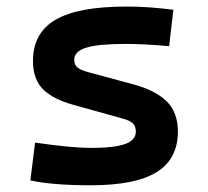

<svg xmlns="http://www.w3.org/2000/svg" viewBox="-20 -547 626 577"><path d="M252.9 9.8Q136.7 9.8 71.3 -4.9L85.4 -118.2Q142.6 -110.4 183.6 -106.4Q224.6 -102.5 252.9 -102.5Q324.2 -102.5 356.2 -114.3Q388.2 -126 388.2 -151.4Q388.2 -168 378.9 -176.5Q369.6 -185.1 349.6 -190.4L200.7 -231.9Q138.7 -249 108.9 -279.1Q79.1 -309.1 79.1 -363.8Q79.1 -448.2 147.2 -487.8Q215.3 -527.3 359.4 -527.3Q394 -527.3 428.7 -524.9Q463.4 -522.5 501 -517.6L488.3 -408.2Q445.8 -412.1 413.8 -413.6Q381.8 -415 356.4 -415Q275.4 -415 239.3 -403.8Q203.1 -392.6 203.1 -367.7Q203.1 -351.1 213.9 -343.3Q224.6 -335.4 247.1 -329.6L372.1 -295.9Q444.8 -277.3 479.7 -243.7Q514.6 -210 514.6 -151.9Q514.6 -69.3 450.9 -29.8Q387.2 9.8 252.9 9.8Z"/></svg>

Font: Cascadia Mono NF SemiBold
Style: Regular
Weight: 600
Monospace: yes
Designer: Aaron Bell
Foundry: Saja Typeworks
Version: Version 2404.023; ttfautohint (v1.8.4)